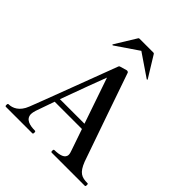

<svg xmlns="http://www.w3.org/2000/svg" viewBox="-252 -1124 1289 1289"><g transform="rotate(45 392.5 -479.0)"><path d="M230 -799C231 -799 231 -799 233 -800L393 -909L553 -800C554 -799 555 -799 556 -799C557 -799 559 -800 559 -802C559 -803 559 -803 558 -805L467 -953C465 -957 462 -958 458 -958H327C323 -958 320 -957 318 -953L227 -805C226 -803 226 -803 226 -802C226 -800 228 -799 230 -799ZM766 -25C711 -25 680 -37 650 -114C624 -185 436 -730 433 -738C432 -743 428 -746 424 -747C420 -748 417 -748 414 -747L366 -733C362 -732 359 -729 358 -725C329 -649 141 -148 126 -113C100 -45 53 -25 16 -25C11 -25 9 -21 9 -12C9 -5 10 0 16 0H267C273 0 274 -7 274 -12C274 -19 273 -25 267 -25C217 -25 169 -37 169 -86C169 -96 172 -108 176 -122C183 -143 201 -194 223 -256H482C507 -182 528 -123 533 -108C538 -94 542 -82 542 -72C542 -36 501 -26 451 -25C446 -25 444 -21 444 -12C444 -5 445 0 451 0H766C771 0 772 -7 772 -12C772 -19 772 -25 766 -25ZM236 -293C283 -422 341 -579 357 -619L469 -293Z"/></g></svg>

Font: Shippori Mincho OTF SemiBold
Style: Regular
Weight: 600
Designer: FONTDASU
Foundry: FONTDASU / Google Inc. / but / Adobe
Version: Version 3.300;hotconv 1.0.109;makeotfexe 2.5.65596